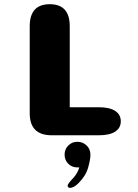

<svg xmlns="http://www.w3.org/2000/svg" viewBox="-20 -644 659 914"><path d="M312 -133.5H450Q501 -133.5 528 -116.2Q555 -99 555 -66.5Q555 -34.5 528 -17.2Q501 0 450 0H226.5Q121.5 0 121.5 -105V-519Q121.5 -624 217 -624Q312 -624 312 -519ZM348.5 31Q373.5 31 392 48.2Q410.5 65.5 410.5 93Q410.5 115 399.5 154Q388.5 193 354.5 227Q342.5 239.5 331.8 245Q321 250.5 313.5 250.5Q308 250.5 305 247.2Q302 244 302 240.5Q302 235 309.5 225.2Q317 215.5 330.5 201.5Q340.5 190 347.2 177.8Q354 165.5 357.5 153Q355.5 153 353 153Q350.5 153 348.5 153Q322.5 153 305 135.5Q287.5 118 287.5 92Q287.5 66.5 305 48.8Q322.5 31 348.5 31Z"/></svg>

Font: Sono ExtraLight Monospace ExtraBold
Style: Regular
Weight: 800
Version: Version 2.112